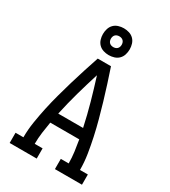

<svg xmlns="http://www.w3.org/2000/svg" viewBox="-233 -1094 1065 1205"><g transform="rotate(30 300.0 -491.0)"><path d="M38 0V-74H95Q95 -130 104 -186.5Q113 -243 125 -298.5Q137 -354 152 -409Q167 -464 183 -518.5Q199 -573 216.5 -627Q234 -681 252 -735H348Q366 -681 383.5 -627Q401 -573 417 -518.5Q433 -464 448 -409Q463 -354 475 -298.5Q487 -243 496 -186.5Q505 -130 505 -74H562V0H366V-74H423Q423 -115 417.5 -156.5Q412 -198 405 -238H195Q188 -198 182.5 -156.5Q177 -115 177 -74H234V0ZM390 -312Q372 -396 349 -478Q326 -560 300 -642Q274 -560 251 -478Q228 -396 210 -312ZM300 -788Q280 -788 261 -794Q242 -800 228.5 -813.5Q215 -827 209 -846Q203 -865 203 -885Q203 -905 209 -924Q215 -943 228.5 -956.5Q242 -970 261 -976Q280 -982 300 -982Q320 -982 339 -976Q358 -970 371.5 -956.5Q385 -943 391 -924Q397 -905 397 -885Q397 -865 391 -846Q385 -827 371.5 -813.5Q358 -800 339 -794Q320 -788 300 -788ZM300 -846Q308 -846 315.5 -848.5Q323 -851 328.5 -856.5Q334 -862 336.5 -869.5Q339 -877 339 -885Q339 -893 336.5 -900.5Q334 -908 328.5 -913.5Q323 -919 315.5 -921.5Q308 -924 300 -924Q292 -924 284.5 -921.5Q277 -919 271.5 -913.5Q266 -908 263.5 -900.5Q261 -893 261 -885Q261 -877 263.5 -869.5Q266 -862 271.5 -856.5Q277 -851 284.5 -848.5Q292 -846 300 -846Z"/></g></svg>

Font: Iosevka Curly Slab Extended
Style: Regular
Weight: 400
Width: 7
Monospace: yes
Designer: Belleve Invis
Foundry: Belleve Invis
Version: Version 11.1.0; ttfautohint (v1.8.3)